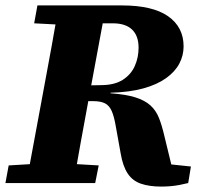

<svg xmlns="http://www.w3.org/2000/svg" viewBox="-30 -675 751 708"><path d="M-10 0 2 -65 137 -73H197L334 -65L321 0ZM67 0 133 -356Q147 -430 160.5 -505Q174 -580 187 -655H361L295 -299Q281 -224 267.5 -149Q254 -74 241 0ZM96 -589 108 -655H272L271 -582H231ZM564 13Q521 13 490 2.5Q459 -8 441 -35Q423 -62 415 -109L397 -209Q391 -245 382 -265.5Q373 -286 357 -294Q341 -302 314 -302H224L230 -359L341 -361Q392 -361 422.5 -380.5Q453 -400 467 -431.5Q481 -463 481 -499Q481 -543 457 -566Q433 -589 386 -589H273V-655H419Q533 -655 590 -615Q647 -575 647 -504Q647 -470 631 -440Q615 -410 582 -386.5Q549 -363 498.5 -349Q448 -335 377 -333L378 -331Q434 -327 469 -316Q504 -305 524.5 -286.5Q545 -268 556 -240.5Q567 -213 576 -174L612 -26L513 -78L674 -61L664 0Q648 4 632 7Q616 10 599.5 11.5Q583 13 564 13Z"/></svg>

Font: Source Serif 4 ExtraBold
Style: Italic
Weight: 800
Italic angle: -12°
Designer: Frank Grießhammer
Foundry: Adobe Systems Incorporated
Version: Version 4.004;hotconv 1.0.116;makeotfexe 2.5.65601